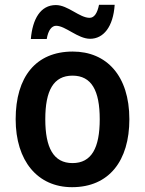

<svg xmlns="http://www.w3.org/2000/svg" viewBox="-20 -767 602 797"><path d="M456 -747H391C384 -712 371 -693 352 -693C310 -693 262 -746 212 -746C148 -746 115 -688 108 -605H174C180 -642 195 -660 213 -660C252 -660 303 -606 354 -606C409 -606 450 -655 456 -747ZM517 -272C517 -453 422 -553 282 -553C129 -553 45 -448 45 -272C45 -99 136 10 279 10C433 10 517 -100 517 -272ZM168 -272C168 -391 202 -453 281 -453C360 -453 394 -391 394 -272C394 -153 360 -90 281 -90C202 -90 168 -154 168 -272Z"/></svg>

Font: Noto Sans Thai SemCond SemBd
Style: Regular
Weight: 600
Width: 4
Designer: Monotype Design Team
Foundry: Monotype Imaging Inc.
Version: Version 2.002